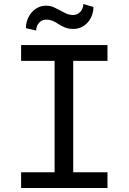

<svg xmlns="http://www.w3.org/2000/svg" viewBox="-20 -935 640 955"><path d="M85 -710.9V-632.3H251.5V-78.1H85V0H514.6V-78.1H344.2V-632.3H514.6V-710.9ZM444.8 -900.4 394.5 -915Q394.5 -903.8 390.4 -893.8Q386.2 -883.8 379.9 -876.5Q373 -869.1 363.8 -864.7Q354.5 -860.4 344.2 -860.4Q325.2 -860.4 309.3 -867.7Q293.5 -875 278.3 -883.8Q262.7 -892.1 246.3 -899.4Q230 -906.7 209.5 -906.7Q187 -906.7 168.7 -897.5Q150.4 -888.2 137.2 -873Q124 -857.4 116.5 -837.2Q108.9 -816.9 108.9 -794.9L159.7 -783.2Q160.2 -805.7 174.1 -821.5Q188 -837.4 209.5 -837.4Q222.7 -837.4 233.4 -834Q244.1 -830.6 253.9 -825.7Q263.2 -820.3 272.5 -814.2Q281.7 -808.1 292.5 -803.2Q302.7 -797.9 315.4 -794.4Q328.1 -791 344.2 -791Q366.2 -791 384.8 -799.8Q403.3 -808.6 416.5 -823.7Q429.7 -838.4 437.3 -858.4Q444.8 -878.4 444.8 -900.4Z"/></svg>

Font: RobotoMono Nerd Font
Style: Regular
Weight: 400
Monospace: yes
Designer: Google
Version: Version 3.000;Nerd Fonts 3.2.1